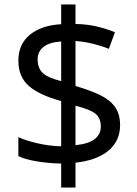

<svg xmlns="http://www.w3.org/2000/svg" viewBox="-20 -779 612 857"><path d="M253 -49Q198 -50 146 -58.5Q94 -67 62 -82V-167Q96 -151 149 -139Q202 -127 253 -126V-328Q154 -355 108 -396Q62 -437 62 -508Q62 -582 113.5 -624Q165 -666 253 -671V-759H317V-672Q370 -671 413.5 -660.5Q457 -650 493 -635L466 -561Q434 -574 395.5 -583.5Q357 -593 317 -596V-395Q383 -376 427 -354.5Q471 -333 493.5 -301.5Q516 -270 516 -220Q516 -150 464 -106.5Q412 -63 317 -53V58H253ZM253 -594Q199 -590 173.5 -569Q148 -548 148 -515Q148 -475 170.5 -453.5Q193 -432 253 -417ZM317 -131Q376 -137 403 -158.5Q430 -180 430 -214Q430 -252 406 -271.5Q382 -291 317 -307Z"/></svg>

Font: Noto Sans Nag Mundari
Style: Regular
Weight: 400
Designer: Muthu Nedumaran
Version: Version 1.000; ttfautohint (v1.8.4.7-5d5b)